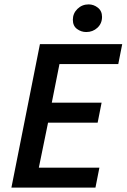

<svg xmlns="http://www.w3.org/2000/svg" viewBox="-20 -855 577 875"><path d="M32 0 162 -654H537L519 -563H251L216 -387H443L425 -296H199L157 -91H433L415 0ZM373 -709Q350 -709 331 -723Q312 -737 312 -765Q312 -794 333 -814.5Q354 -835 384 -835Q407 -835 426 -820Q445 -805 445 -778Q445 -748 424 -728.5Q403 -709 373 -709Z"/></svg>

Font: Source Sans Pro SemiBold
Style: Italic
Weight: 600
Italic angle: -11°
Designer: Paul D. Hunt
Foundry: Adobe Systems Incorporated
Version: Version 1.095;hotconv 1.0.109;makeotfexe 2.5.65596